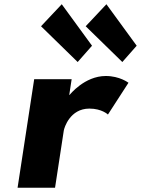

<svg xmlns="http://www.w3.org/2000/svg" viewBox="-20 -887 666 907"><path d="M625.7 -671 482.7 -867 384.8 -763 557.9 -594ZM414.7 -671 271.7 -867 173.8 -763 346.9 -594ZM63 0H240L281.3 -270C283.3 -283 310.2 -374 402.2 -374C461.2 -374 489.9 -346 489.9 -346L586.9 -496C586.9 -496 545.8 -528 479.8 -528C378.8 -528 309.2 -439 309.2 -439H307.2L318.5 -513H141.5Z"/></svg>

Font: Sztylet
Style: BdObl
Weight: 700
Foundry: Cannot Into Space Fonts, PlusOne Fonts
Version: Version 0.12